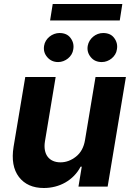

<svg xmlns="http://www.w3.org/2000/svg" viewBox="-20 -929 662 956"><path d="M47.6 -198.2 105.8 -545.5H257.1L203.8 -225.1Q199.9 -201 203.5 -181.6Q207 -162.3 217.2 -148.8Q227.3 -135.3 243.6 -128Q259.9 -120.7 281.2 -120.7Q322.4 -120.7 358.3 -149.1Q394.5 -177.6 403.4 -232.2L455.6 -545.5H606.9L516 0H370.7L387.1 -99.1H381.4Q367.9 -73.5 348.4 -53.6Q328.8 -33.7 305 -20.2Q281.2 -6.7 254.1 0.2Q226.9 7.1 198.2 7.1Q116.5 7.1 74.2 -47.9Q32.3 -103 47.6 -198.2ZM229.4 -827.1 242.5 -909.1H589.1L576.3 -827.1ZM416.9 -701.3Q419.4 -714.8 426.5 -726.4Q433.6 -737.9 443.9 -746.4Q454.2 -755 467 -759.8Q479.8 -764.6 493.6 -764.6Q511 -764.6 524.7 -758.9Q538.4 -753.2 547.9 -740.8Q567.8 -714.8 562.1 -683.2Q560.4 -669.7 553.4 -658.2Q546.5 -646.7 536 -638.1Q525.6 -629.6 513 -624.8Q500.4 -620 486.9 -620Q469.8 -620 456.1 -625.9Q442.5 -631.7 432.2 -644.2Q411.2 -669.4 416.9 -701.3ZM199.6 -701.3Q201.7 -714.8 208.8 -726.4Q215.9 -737.9 226.4 -746.4Q236.9 -755 249.8 -759.8Q262.8 -764.6 276.3 -764.6Q293.7 -764.6 307.4 -758.9Q321 -753.2 330.6 -740.8Q350.5 -714.8 344.8 -683.2Q343 -669.7 336.1 -658.2Q329.2 -646.7 318.7 -638.1Q308.2 -629.6 295.6 -624.8Q283 -620 269.5 -620Q236.2 -620 215.2 -644.5Q194.2 -668.7 199.6 -701.3Z"/></svg>

Font: Inter P
Style: Bold Italic
Weight: 700
Italic angle: 9.39999°
Designer: Rasmus Andersson
Foundry: rsms
Version: Version 3.018;git-588b23468